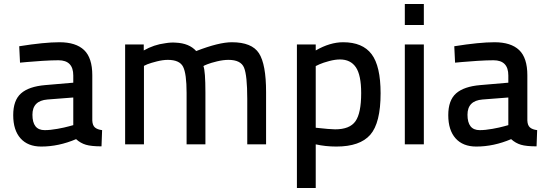

<svg xmlns="http://www.w3.org/2000/svg" viewBox="-20 -721 2737 959"><path d="M441 -345V-119Q442 -95 454 -84.5Q466 -74 490 -71L487 10Q436 10 409 2Q382 -6 360 -26Q273 11 186 11Q119 11 82.5 -30Q46 -71 46 -146Q46 -220 85 -254.5Q124 -289 206 -296L346 -308V-344Q346 -420 272 -420Q239 -420 191 -417Q143 -414 112 -411L80 -408L76 -490Q201 -510 277 -510Q359 -510 400 -471Q441 -432 441 -345ZM346 -234 217 -224Q142 -218 142 -148Q142 -71 203 -71Q231 -71 267 -77.5Q303 -84 324 -90L346 -96Z M699 0H605V-499H698V-469Q749 -498 805 -505Q834 -510 858 -508Q925 -505 960 -466Q1073 -510 1138 -510Q1238 -510 1273.5 -455Q1309 -400 1309 -261V0H1215V-227Q1215 -344 1199 -383Q1183 -422 1121 -422Q1095 -422 1064 -414.5Q1033 -407 1015.5 -400Q998 -393 996 -391Q1006 -366 1006 -259V0H912V-257Q912 -353 894.5 -387.5Q877 -422 818 -422Q794 -422 764 -414.5Q734 -407 716 -400L699 -392Z M1463 218V-499H1557V-469Q1628 -510 1694 -510Q1791 -510 1836 -450.5Q1881 -391 1881 -255Q1881 -107 1829.5 -48Q1778 11 1660 11Q1606 11 1557 0V218ZM1678 -424Q1654 -424 1624 -416Q1594 -408 1576 -400L1557 -391V-83Q1629 -75 1654 -75Q1727 -75 1755.5 -115.5Q1784 -156 1784 -256Q1784 -346 1757.5 -385Q1731 -424 1678 -424Z M2002 0V-499H2097V0ZM2002 -596V-701H2097V-596Z M2614 -345V-119Q2615 -95 2627 -84.5Q2639 -74 2663 -71L2660 10Q2609 10 2582 2Q2555 -6 2533 -26Q2446 11 2359 11Q2292 11 2255.5 -30Q2219 -71 2219 -146Q2219 -220 2258 -254.5Q2297 -289 2379 -296L2519 -308V-344Q2519 -420 2445 -420Q2412 -420 2364 -417Q2316 -414 2285 -411L2253 -408L2249 -490Q2374 -510 2450 -510Q2532 -510 2573 -471Q2614 -432 2614 -345ZM2519 -234 2390 -224Q2315 -218 2315 -148Q2315 -71 2376 -71Q2404 -71 2440 -77.5Q2476 -84 2497 -90L2519 -96Z"/></svg>

Font: TitilliumText22L Lt
Style: Medium
Weight: 500
Designer: Campivisivi
Foundry: Campivisivi
Version: 1.000